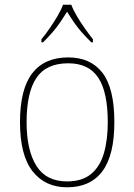

<svg xmlns="http://www.w3.org/2000/svg" viewBox="-20 -786 571 816"><path d="M265 10Q172 10 118.5 -58Q65 -126 65 -267Q65 -407 117 -474.5Q169 -542 270 -542Q365 -542 415.5 -476.5Q466 -411 466 -267Q466 -126 415 -58Q364 10 265 10ZM265 -15Q329 -15 367 -46.5Q405 -78 421.5 -134.5Q438 -191 438 -267Q438 -395 397.5 -456Q357 -517 270 -517Q176 -517 134.5 -454.5Q93 -392 93 -267Q93 -148 134.5 -81.5Q176 -15 265 -15ZM156 -619Q172 -638 190 -664Q208 -690 224 -717Q240 -744 248 -766H283Q291 -744 307 -717Q323 -690 341.5 -664Q360 -638 375 -619V-606H368Q343 -631 325.5 -651Q308 -671 294 -691.5Q280 -712 265 -736Q250 -712 236 -691.5Q222 -671 205 -651Q188 -631 163 -606H156Z"/></svg>

Font: Noto Serif Tibetan Thin
Style: Regular
Weight: 250
Version: Version 2.103